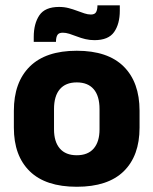

<svg xmlns="http://www.w3.org/2000/svg" viewBox="-20 -700 586 734"><path d="M273.5 14Q154.5 14 93.8 -45.2Q33 -104.5 33 -212V-276.5Q33 -385.5 94 -445.8Q155 -506 273.5 -506Q392 -506 452.8 -445.8Q513.5 -385.5 513.5 -276.5V-212Q513.5 -104.5 453 -45.2Q392.5 14 273.5 14ZM273.5 -106.5Q316 -106.5 338.2 -132.2Q360.5 -158 360.5 -205.5V-283Q360.5 -333 338.2 -359Q316 -385 273.5 -385Q231 -385 208.8 -359Q186.5 -333 186.5 -283V-205.5Q186.5 -158 208.8 -132.2Q231 -106.5 273.5 -106.5ZM341 -546.5Q323 -546.5 306.2 -550.5Q289.5 -554.5 274.2 -560.5Q259 -566.5 245.2 -570.8Q231.5 -575 220 -575Q205.5 -575 200 -567Q194.5 -559 194 -542.5V-540H109V-559Q109 -609.5 130.5 -641.5Q152 -673.5 206 -673.5Q225.5 -673.5 242.5 -669Q259.5 -664.5 274.5 -658.8Q289.5 -653 302.8 -648.8Q316 -644.5 327.5 -644.5Q341.5 -644.5 346.8 -652.8Q352 -661 352.5 -677V-679.5H438V-659Q438 -608.5 416.2 -577.5Q394.5 -546.5 341 -546.5Z"/></svg>

Font: Anek Telugu Medium
Style: Bold
Weight: 700
Version: Version 1.003